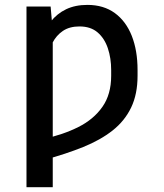

<svg xmlns="http://www.w3.org/2000/svg" viewBox="-20 -573 680 796"><path d="M198.7 -444.3V203.1H89.8V-545.9H189.9ZM175.3 -327.1 125 -292Q131.3 -352.5 147.2 -400.6Q163.1 -448.7 189.7 -482.7Q216.3 -516.6 254.2 -534.7Q292 -552.7 342.3 -552.7Q409.7 -552.7 456.1 -518.8Q502.4 -484.9 526.4 -424.1Q550.3 -363.3 550.3 -282.7V-258.8Q550.3 -182.6 523.7 -127.2Q497.1 -71.8 447 -32.2Q397 7.3 325.2 36.4Q253.4 65.4 163.6 89.8L160.6 2.9Q241.7 -14.6 304.9 -46.4Q368.2 -78.1 404.5 -129.9Q440.9 -181.6 440.9 -258.8V-282.7Q440.9 -331.5 427.2 -372.6Q413.6 -413.6 384.8 -438.5Q356 -463.4 309.6 -463.4Q268.1 -463.4 240.7 -444.8Q213.4 -426.3 197.5 -395.3Q181.6 -364.3 175.3 -327.1Z"/></svg>

Font: Inter Cardless
Style: Regular
Weight: 400
Designer: Rasmus Andersson
Foundry: rsms
Version: Version 4.001;git-9221beed3